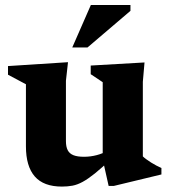

<svg xmlns="http://www.w3.org/2000/svg" viewBox="-20 -710 659 744"><path d="M235.5 -163.5Q235.5 -141 242.5 -127.8Q249.5 -114.5 264.8 -108.5Q280 -102.5 305.5 -102.5Q330.5 -102.5 354.5 -108.8Q378.5 -115 396 -126L412.5 -95.5Q374.5 -59.5 347.8 -38Q321 -16.5 300.2 -5.2Q279.5 6 260.8 9.5Q242 13 220 13Q149 13 114.8 -26.2Q80.5 -65.5 80.5 -143V-383.5L11 -420.5V-454L243.5 -469L235.5 -397ZM401 10.5 378 -92V-391.5L331.5 -422.5V-456L540 -468L533.5 -393V-104Q538.5 -99 547 -92.8Q555.5 -86.5 565.5 -80.2Q575.5 -74 585.8 -68.5Q596 -63 605.5 -59V-34L421 10.5ZM260 -526 332 -690.5H485.5V-668L319 -526Z"/></svg>

Font: Newsreader
Style: Bold
Weight: 700
Designer: Hugues Gentile
Foundry: Production Type
Version: Version 1.003